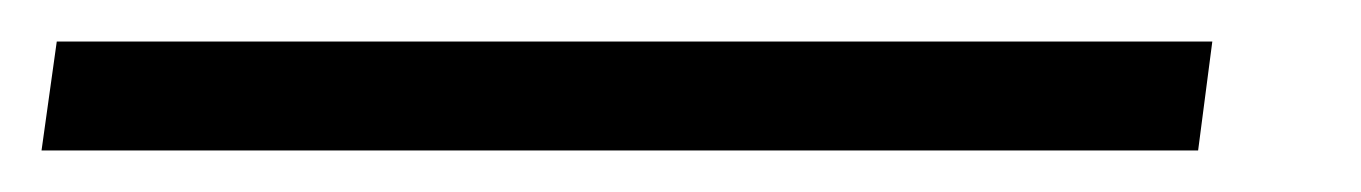

<svg xmlns="http://www.w3.org/2000/svg" viewBox="-78 132 652 92"><path d="M-58.1 204.1 -50.8 151.9H502.9L496.1 204.1Z"/></svg>

Font: Trueno Light
Style: Italic
Weight: 300
Designer: Julieta Ulanovsky
Foundry: Julieta Ulanovsky
Version: Version 3.001b | FøM Fix